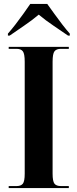

<svg xmlns="http://www.w3.org/2000/svg" viewBox="-20 -951 391 971"><path d="M24 0V-10H64Q86 -10 95.5 -22Q105 -34 105 -73V-639Q105 -679 95.5 -691.5Q86 -704 64 -704H24V-714H328V-704H288Q265 -704 255.5 -691.5Q246 -679 246 -639V-73Q246 -34 255.5 -22Q265 -10 288 -10H328V0ZM20 -781Q37 -800 57.5 -826.5Q78 -853 98 -881Q118 -909 133 -931H219Q235 -909 255 -881Q275 -853 295.5 -826.5Q316 -800 333 -781V-771H324Q294 -792 251.5 -820.5Q209 -849 176 -877Q143 -849 101 -820.5Q59 -792 29 -771H20Z"/></svg>

Font: Noto Serif Display Condensed
Style: Bold
Weight: 700
Width: 3
Designer: Monotype Design Team
Foundry: Monotype Imaging Inc.
Version: Version 2.009